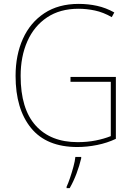

<svg xmlns="http://www.w3.org/2000/svg" viewBox="-20 -745 687 986"><path d="M342 -350H575V-32Q531 -11 479 -0.5Q427 10 377 10Q219 10 139.5 -87.5Q60 -185 60 -355Q60 -462 97.5 -545.5Q135 -629 207.5 -677Q280 -725 384 -725Q433 -725 478.5 -715Q524 -705 567 -681L554 -657Q510 -682 467.5 -691Q425 -700 383 -700Q288 -700 221.5 -655.5Q155 -611 120.5 -533Q86 -455 86 -355Q86 -186 163 -100.5Q240 -15 379 -15Q428 -15 471 -23.5Q514 -32 549 -46V-325H342ZM397 68Q388 106 373 146Q358 186 338 221H322V214Q330 197 339.5 169Q349 141 357 111.5Q365 82 367 61H397Z"/></svg>

Font: Noto Sans SemiCondensed Thin
Style: Regular
Weight: 100
Width: 4
Designer: Monotype Design Team
Foundry: Monotype Imaging Inc.
Version: Version 2.013; ttfautohint (v1.8.4.7-5d5b)